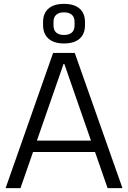

<svg xmlns="http://www.w3.org/2000/svg" viewBox="-20 -974 662 994"><path d="M255 -700H367L614 0H537L472 -187H151L86 0H9ZM451 -246 313 -643H309L171 -246ZM311 -749Q259 -749 231 -774Q203 -799 203 -844V-860Q203 -905 231 -929.5Q259 -954 311 -954Q364 -954 392 -929.5Q420 -905 420 -860V-844Q420 -798 392 -773.5Q364 -749 311 -749ZM311 -793Q338 -793 352 -805.5Q366 -818 366 -843V-861Q366 -885 352 -897.5Q338 -910 311 -910Q285 -910 271 -897.5Q257 -885 257 -861V-843Q257 -818 271 -805.5Q285 -793 311 -793Z"/></svg>

Font: Pathway Extreme 8pt Thin 12pt Light
Style: Regular
Weight: 300
Version: Version 1.001;gftools[0.9.26]